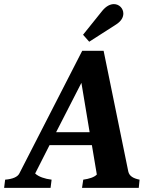

<svg xmlns="http://www.w3.org/2000/svg" viewBox="-75 -914 709 934"><path d="M359 -711 490 -795C515 -811 525 -830 525 -848C525 -873 505 -894 479 -894C462 -894 442 -885 423 -862L329 -745ZM-55 0H171L176 -40C143 -44 113 -54 96 -70L166 -208H372L396 -65C384 -52 359 -44 330 -40L324 0H600L604 -40C574 -46 554 -57 549 -80L429 -667H325L19 -70C11 -54 -12 -43 -50 -40ZM198 -271 321 -511 361 -271Z"/></svg>

Font: Caladea
Style: Bold Italic
Weight: 700
Italic angle: -9°
Designer: Carolina Giovagnoli and Andres Torresi
Foundry: Carolina Giovagnoli & Andres Torresi
Version: Version 1.001;hotconv 1.0.109;makeotfexe 2.5.65596